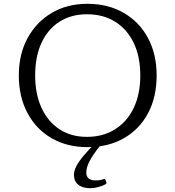

<svg xmlns="http://www.w3.org/2000/svg" viewBox="-20 -767 923 1010"><path d="M440 7Q333 7 251.5 -40Q170 -87 124.5 -172.5Q79 -258 79 -370Q79 -482 125 -566.5Q171 -651 252 -699Q333 -747 440 -747Q548 -747 630.5 -699.5Q713 -652 758.5 -567Q804 -482 804 -370Q804 -256 758.5 -171Q713 -86 631 -39.5Q549 7 440 7ZM437 -47Q522 -47 585.5 -87Q649 -127 683.5 -199.5Q718 -272 718 -370Q718 -469 683.5 -541Q649 -613 586 -652.5Q523 -692 437 -692Q354 -692 292.5 -652.5Q231 -613 198 -541Q165 -469 165 -370Q165 -272 198.5 -199.5Q232 -127 293 -87Q354 -47 437 -47ZM455 223Q414 223 391.5 204.5Q369 186 369 153Q369 132 381.5 107.5Q394 83 419.5 52.5Q445 22 486 -19L506 0Q468 48 451 81Q434 114 434 141Q434 182 483 182Q495 182 505.5 180.5Q516 179 528 174Q533 173 535 179L540 194Q541 199 536 202Q519 211 497.5 217Q476 223 455 223Z"/></svg>

Font: Hahmlet Light
Style: Regular
Weight: 300
Designer: Minjoo Ham & Mark Frömberg
Foundry: hypertype
Version: Version 1.002